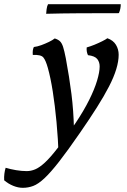

<svg xmlns="http://www.w3.org/2000/svg" viewBox="-137 -651 610 919"><path d="M125 -467Q141 -462 150 -453.5Q159 -445 165 -426.5Q171 -408 178 -372Q195 -281 205 -201Q215 -121 217 -35L144 100Q141 13 133.5 -67Q126 -147 115.5 -213.5Q105 -280 92 -326Q82 -362 70.5 -376Q59 -390 20 -388Q19 -399 20 -408.5Q21 -418 25 -426Q42 -428 61 -435Q80 -442 97.5 -450.5Q115 -459 125 -467ZM377 -468Q405 -458 418 -436.5Q431 -415 431 -389Q431 -358 419.5 -320Q408 -282 384.5 -236.5Q361 -191 326.5 -136.5Q292 -82 247 -17Q187 70 146 122.5Q105 175 75.5 202.5Q46 230 22 239Q-2 248 -28 248Q-50 248 -73.5 238.5Q-97 229 -117 212Q-118 196 -116 180.5Q-114 165 -110 152Q-87 159 -60 163.5Q-33 168 -9 168Q11 168 31.5 159.5Q52 151 78 127Q104 103 139.5 57Q175 11 226 -64Q264 -121 289.5 -172Q315 -223 327.5 -264.5Q340 -306 340 -333Q340 -354 328.5 -368.5Q317 -383 284 -387Q276 -404 278 -424Q296 -429 315.5 -437Q335 -445 352 -453.5Q369 -462 377 -468ZM84 -585Q84 -591 86 -606.5Q88 -622 93 -631H441Q441 -621 439 -610Q437 -599 432 -588Q331 -588 243 -587.5Q155 -587 84 -585Z"/></svg>

Font: Vollkorn
Style: Italic
Weight: 400
Italic angle: -11°
Designer: Friedrich Althausen
Foundry: Friedrich Althausen
Version: Version 5.001